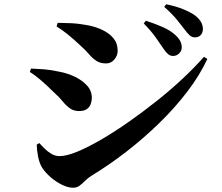

<svg xmlns="http://www.w3.org/2000/svg" viewBox="-20 -838 1040 899"><path d="M790 -576Q777 -576 766.5 -585Q756 -594 744 -612Q730 -633 708.5 -663.5Q687 -694 653 -728L663 -741Q706 -727 742.5 -711Q779 -695 802 -673Q818 -658 824.5 -644.5Q831 -631 831 -616Q831 -600 819 -588Q807 -576 790 -576ZM322 41Q299 41 271 27.5Q243 14 218 -7.5Q193 -29 177 -53Q164 -75 158 -106.5Q152 -138 152 -161L164 -168Q174 -157 188.5 -142.5Q203 -128 221 -117.5Q239 -107 259 -107Q291 -107 341 -127.5Q391 -148 453 -184Q515 -220 581.5 -266.5Q648 -313 713.5 -365Q779 -417 836 -470.5Q893 -524 935 -572L951 -562Q915 -485 857 -409Q799 -333 725 -261Q651 -189 570 -126.5Q489 -64 408 -15Q391 -4 378 9Q365 22 352.5 31.5Q340 41 322 41ZM350 -318Q325 -318 307 -331Q289 -344 272.5 -364.5Q256 -385 232 -406Q197 -441 169 -464.5Q141 -488 120 -501L125 -517Q154 -516 186 -513.5Q218 -511 259 -502Q297 -495 331 -478.5Q365 -462 387.5 -437.5Q410 -413 410 -379Q410 -366 405 -351.5Q400 -337 387 -327.5Q374 -318 350 -318ZM477 -541Q450 -541 432 -552.5Q414 -564 396.5 -584.5Q379 -605 352 -629Q322 -657 296 -678Q270 -699 245 -714L250 -731Q274 -731 310.5 -729.5Q347 -728 395 -719Q430 -712 461 -697Q492 -682 511.5 -658.5Q531 -635 531 -600Q531 -578 515.5 -559.5Q500 -541 477 -541ZM893 -663Q878 -663 867 -673.5Q856 -684 842 -703Q829 -720 808.5 -745.5Q788 -771 749 -806L758 -818Q803 -809 837.5 -795Q872 -781 894 -765Q930 -737 930 -702Q930 -685 920 -674Q910 -663 893 -663Z"/></svg>

Font: Noto Serif HK ExtraLight ExtraBold
Style: Regular
Weight: 800
Version: Version 2.003-H1;hotconv 1.1.1;makeotfexe 2.6.0